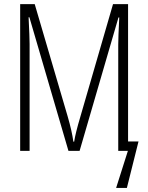

<svg xmlns="http://www.w3.org/2000/svg" viewBox="-20 -734 721 934"><path d="M653.8 -45.9 597.2 180.2H544.9L602.1 0H555.2V-516.1Q555.2 -551.3 560.1 -648.9H556.2L367.2 0H313L123 -649.9H119.1Q124 -552.2 124 -520V0H78.1V-713.9H148.9L309.1 -168Q330.1 -95.7 336.9 -44.9H340.8Q346.7 -85 371.1 -167L529.8 -713.9H603V-45.9Z"/></svg>

Font: Germano
Style: Regular
Weight: 300
Width: 3
Foundry: Ascender Corporation
Version: Version 1.10; ttfautohint (v1.5)